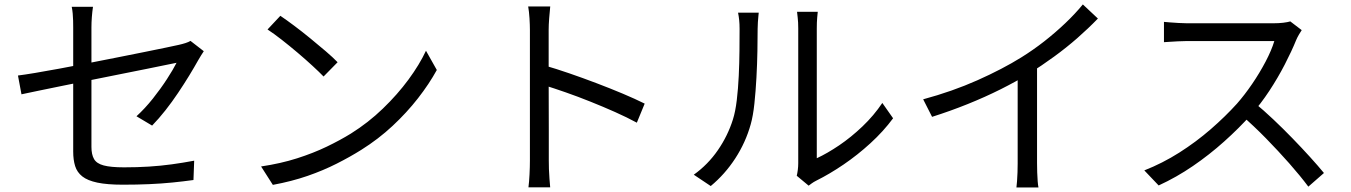

<svg xmlns="http://www.w3.org/2000/svg" viewBox="-20 -803 6010 854"><path d="M305.6 -128.7Q305.6 -151.3 305.6 -193.6Q305.6 -235.9 305.6 -288.8Q305.6 -341.8 305.6 -399.1Q305.6 -456.3 305.6 -510.7Q305.6 -565.1 305.6 -609.7Q305.6 -654.2 305.6 -680.8Q305.6 -695.7 305.2 -711.5Q304.8 -727.2 303.4 -742.8Q302 -758.4 299 -772.8H393.6Q390.3 -751 388.5 -726.8Q386.7 -702.7 386.7 -680.8Q386.7 -654.9 386.7 -612.5Q386.7 -570.2 386.7 -518.6Q386.7 -467 386.7 -412.9Q386.7 -358.8 386.7 -307.7Q386.7 -256.7 386.7 -215.8Q386.7 -174.8 386.7 -149.7Q386.7 -115.8 398.2 -95.7Q409.6 -75.6 441 -67.2Q472.4 -58.7 531.8 -58.7Q590.3 -58.7 642.4 -62Q694.4 -65.3 744.2 -72.1Q794 -78.9 843.7 -88.3L840.5 -2.3Q796 3.9 747.1 8.8Q698.1 13.7 643.5 16.1Q588.8 18.5 526.4 18.5Q456.8 18.5 413.1 9.3Q369.4 0.1 346.1 -18.3Q322.8 -36.7 314.2 -64.3Q305.6 -91.9 305.6 -128.7ZM886.4 -575.3Q881.2 -567.5 874.1 -556.1Q867.1 -544.7 861.6 -535.2Q844.3 -504.2 821.5 -466.8Q798.6 -429.3 772 -389.7Q745.5 -350 716 -312.6Q686.5 -275.2 656.6 -244.4L587 -285.9Q624.7 -320.2 659.8 -364.3Q694.9 -408.5 722.7 -451.4Q750.5 -494.3 765.3 -523.7Q758.7 -522.6 724.3 -515.4Q689.9 -508.2 636.7 -497.5Q583.5 -486.7 518.9 -473.9Q454.2 -461.1 387.4 -447.5Q320.5 -433.8 258.8 -421.5Q197.2 -409.2 149.1 -399Q101 -388.9 75.5 -383.5L59.9 -467.1Q87.5 -470.5 135.2 -478.4Q182.9 -486.4 243.7 -497.6Q304.4 -508.8 370.8 -521.8Q437.2 -534.8 501.8 -547.6Q566.4 -560.3 622.4 -571.7Q678.5 -583.1 718.3 -591.3Q758.2 -599.5 774.4 -603.3Q790.4 -606.8 804.5 -611.3Q818.6 -615.8 827.3 -621.1Z M1227 -732.7Q1253.7 -714.7 1288.7 -688.5Q1323.7 -662.3 1360.2 -632.4Q1396.8 -602.5 1429.1 -574.9Q1461.4 -547.2 1481.6 -526.2L1419.2 -462.7Q1400.4 -482.2 1370 -510.2Q1339.6 -538.2 1303.9 -568.5Q1268.2 -598.7 1233.2 -626.1Q1198.2 -653.5 1170 -671.9ZM1141.3 -62.6Q1228.7 -75.6 1301.3 -98.8Q1373.9 -122 1433.8 -150.9Q1493.7 -179.8 1540.9 -209Q1618.1 -257.3 1682.9 -319.9Q1747.8 -382.4 1796.9 -449.1Q1846 -515.8 1874.7 -577.3L1922.9 -491.7Q1889 -429.8 1839.2 -365.9Q1789.3 -302 1726.2 -243.1Q1663.1 -184.2 1587 -136.5Q1537.2 -105.2 1477.6 -75.1Q1418 -44.9 1347.7 -20.5Q1277.4 3.8 1193.6 19.3Z M2337 -88.4Q2337 -102.5 2337 -144.5Q2337 -186.6 2337 -245.1Q2337 -303.7 2337 -368.5Q2337 -433.4 2337 -494.3Q2337 -555.3 2337 -602Q2337 -648.8 2337 -669.8Q2337 -691.2 2335.2 -721.1Q2333.4 -751 2329.3 -774.2H2427.4Q2425 -751.7 2422.7 -722Q2420.4 -692.4 2420.4 -669.8Q2420.4 -631.1 2420.4 -576.4Q2420.4 -521.7 2420.4 -460.5Q2420.4 -399.2 2420.7 -338.5Q2421 -277.8 2421 -225.5Q2421 -173.2 2421 -136.6Q2421 -100 2421 -88.4Q2421 -72.4 2421.6 -51Q2422.2 -29.6 2424 -8.1Q2425.8 13.4 2427.2 30.3H2330.5Q2333.6 6.2 2335.3 -27.1Q2337 -60.5 2337 -88.4ZM2402.7 -511.7Q2452.1 -497.5 2511.8 -477Q2571.4 -456.5 2633 -433.1Q2694.5 -409.8 2750.3 -386.3Q2806.1 -362.8 2847.5 -342.1L2812.6 -257.3Q2770 -280.5 2716.2 -304.5Q2662.5 -328.4 2605.9 -351Q2549.3 -373.7 2496.5 -392.1Q2443.7 -410.5 2402.7 -423.3Z M3523.9 -21.2Q3526.7 -32.9 3528.6 -47.6Q3530.5 -62.3 3530.5 -77.3Q3530.5 -86.9 3530.5 -120.9Q3530.5 -154.9 3530.5 -204.7Q3530.5 -254.5 3530.5 -312.4Q3530.5 -370.2 3530.5 -428.8Q3530.5 -487.4 3530.5 -538.3Q3530.5 -589.3 3530.5 -626Q3530.5 -662.8 3530.5 -676.3Q3530.5 -704.8 3528.1 -724.6Q3525.8 -744.3 3525.2 -750.4H3617.3Q3616.7 -744.3 3614.8 -724.4Q3613 -704.4 3613 -676Q3613 -662.4 3613 -626.5Q3613 -590.5 3613 -540.1Q3613 -489.8 3613 -432.4Q3613 -374.9 3613 -319.1Q3613 -263.3 3613 -215.8Q3613 -168.2 3613 -137Q3613 -105.8 3613 -99.2Q3659.5 -120.7 3712.6 -156.6Q3765.6 -192.5 3816.2 -240.7Q3866.8 -288.9 3904.5 -345.1L3952.4 -276.9Q3909.3 -218.6 3851.7 -166Q3794.2 -113.4 3732 -71.1Q3669.8 -28.8 3611.3 0.2Q3598.8 6.5 3590.6 12.6Q3582.3 18.6 3576.8 22.8ZM3065.9 -25.9Q3129 -71.1 3173.1 -135.2Q3217.3 -199.3 3240 -271.7Q3251 -306.3 3257.1 -357.3Q3263.2 -408.3 3265.9 -465.5Q3268.6 -522.8 3269.1 -577.5Q3269.6 -632.1 3269.6 -674.3Q3269.6 -696.5 3267.8 -713.8Q3266 -731 3262.8 -746.8H3354.8Q3354.2 -741.3 3353.1 -729.7Q3352.1 -718.2 3351 -704.1Q3349.9 -689.9 3349.9 -675Q3349.9 -633.3 3348.9 -576.5Q3347.9 -519.6 3344.6 -458.3Q3341.3 -397 3335.5 -342.2Q3329.7 -287.4 3319.1 -250Q3296.7 -169.7 3250.6 -98.7Q3204.5 -27.8 3141.3 24.5Z M4086.2 -361.3Q4215.9 -396.3 4327.9 -446.2Q4439.8 -496.1 4522.6 -547.7Q4575.4 -580.5 4624.9 -619.2Q4674.3 -658 4718.3 -699.8Q4762.3 -741.6 4796.4 -783.3L4863.4 -720.5Q4820.6 -676.3 4771.7 -633.4Q4722.7 -590.5 4668.2 -550.9Q4613.7 -511.2 4555.3 -474.4Q4500.4 -440.8 4431.2 -406.1Q4362 -371.4 4284.2 -340.1Q4206.3 -308.8 4125.8 -283.3ZM4506.5 -506.3 4592.7 -532.1V-75.9Q4592.7 -57.4 4593.4 -36.2Q4594.1 -15 4595.5 2.9Q4596.9 20.9 4599 30.7H4501Q4502.4 20.9 4503.7 2.9Q4505.1 -15 4505.8 -36.2Q4506.5 -57.4 4506.5 -75.9Z M5769.9 -669Q5765.4 -662.6 5757.6 -649.2Q5749.7 -635.7 5745.4 -625.2Q5725.6 -576.2 5694.8 -516.6Q5664 -456.9 5625.8 -398.8Q5587.6 -340.8 5546.1 -294.2Q5490.7 -232.3 5424.9 -173.5Q5359.2 -114.6 5286.1 -64.6Q5213 -14.5 5133.6 21.9L5069.8 -45.1Q5150.8 -76.9 5225.4 -124.2Q5299.9 -171.5 5365.2 -228.2Q5430.5 -285 5481.9 -341.9Q5516.1 -380.8 5549.4 -429.6Q5582.7 -478.4 5609.2 -528.8Q5635.7 -579.2 5648.1 -620.4Q5639.5 -620.4 5609.7 -620.4Q5579.9 -620.4 5538.9 -620.4Q5497.8 -620.4 5452.7 -620.4Q5407.6 -620.4 5366.6 -620.4Q5325.5 -620.4 5296.4 -620.4Q5267.4 -620.4 5258.4 -620.4Q5240.7 -620.4 5219.2 -619.2Q5197.8 -618 5180.2 -616.9Q5162.7 -615.8 5157.2 -615.4V-705.7Q5164.3 -704.9 5182.7 -703.5Q5201.1 -702.1 5222.1 -700.8Q5243.2 -699.5 5258.4 -699.5Q5268.5 -699.5 5297.7 -699.5Q5326.8 -699.5 5367.3 -699.5Q5407.8 -699.5 5451.9 -699.5Q5495.9 -699.5 5536.3 -699.5Q5576.8 -699.5 5605.7 -699.5Q5634.7 -699.5 5644.3 -699.5Q5668.8 -699.5 5688.2 -701.9Q5707.6 -704.3 5719.1 -707.8ZM5559.1 -346.7Q5600.1 -313 5643.5 -272Q5686.9 -231 5728.9 -187.7Q5770.8 -144.5 5806.9 -104.7Q5843 -64.9 5868.8 -33.5L5799.4 27.2Q5763.6 -20.7 5714.7 -76.2Q5665.7 -131.6 5611.2 -187.4Q5556.6 -243.2 5502 -290.4Z"/></svg>

Font: Noto Sans TC Thin
Style: Regular
Weight: 100
Designer: Ryoko NISHIZUKA 西塚涼子 (kana, bopomofo & ideographs); Paul D. Hunt (Latin, Greek & Cyrillic); Sandoll Communications 산돌커뮤니
Foundry: Adobe
Version: Version 2.004-H2;hotconv 1.0.118;makeotfexe 2.5.65603